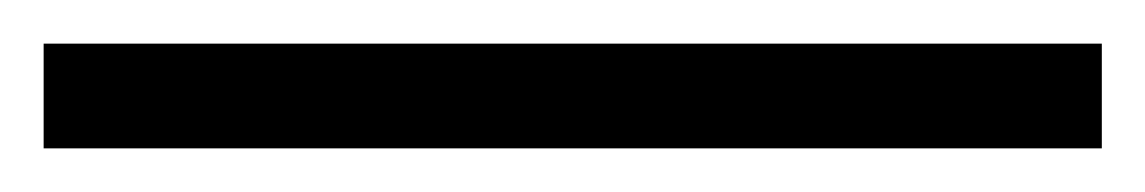

<svg xmlns="http://www.w3.org/2000/svg" viewBox="-20 53 525 88"><path d="M485 73V121H0V73Z"/></svg>

Font: GFS Didot Classic
Style: Regular
Weight: 400
Designer: George D. Matthiopoulos
Foundry: George D. Matthiopoulos
Version: Version 1.000